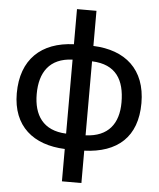

<svg xmlns="http://www.w3.org/2000/svg" viewBox="-61 -802 864 1045"><g transform="rotate(5 370.5 -279.5)"><path d="M316.9 191.4H423.3V14.6C604 7.8 710.9 -85 710.9 -270C710.9 -455.1 597.7 -550.8 423.3 -557.6V-749.5H316.9V-557.6C139.2 -550.8 30.3 -450.7 30.3 -264.6C30.3 -85 144.5 7.8 316.9 14.6ZM316.9 -69.3C190.4 -74.2 138.7 -155.3 138.7 -270C138.7 -388.7 191.4 -468.8 316.9 -473.6ZM423.3 -69.3V-473.6C555.2 -468.8 602.5 -386.7 602.5 -264.6C602.5 -149.4 547.4 -74.2 423.3 -69.3Z"/></g></svg>

Font: Winston Medium
Style: Regular
Weight: 500
Designer: Vernon Adams, Kim Jin-seong, David Berlow, Cristiano Sobral
Foundry: The Winston Project Authors
Version: Version 3.004